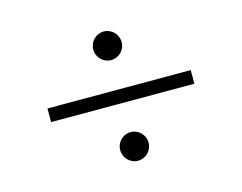

<svg xmlns="http://www.w3.org/2000/svg" viewBox="-92 -846 1184 940"><g transform="rotate(-15 500.0 -375.5)"><path d="M500 -703C460 -703 428 -670 428 -630C428 -591 460 -558 500 -558C540 -558 572 -591 572 -630C572 -670 540 -703 500 -703ZM863 -410H137V-341H863ZM500 -193C460 -193 428 -160 428 -121C428 -81 460 -48 500 -48C540 -48 572 -81 572 -121C572 -160 540 -193 500 -193Z"/></g></svg>

Font: Source Han Sans JP
Style: Regular
Weight: 400
Designer: Ryoko NISHIZUKA 西塚涼子 (kana, bopomofo & ideographs); Paul D. Hunt (Latin, Greek & Cyrillic); Sandoll Communications 산돌커뮤니
Foundry: Adobe
Version: Version 2.004;hotconv 1.0.118;makeotfexe 2.5.65603